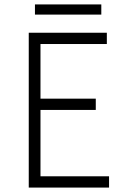

<svg xmlns="http://www.w3.org/2000/svg" viewBox="-20 -848 580 868"><path d="M110 -700H463V-649H163V-402H413V-351H163V-51H473V0H110ZM438 -782H138V-828H438Z"/></svg>

Font: Tilda Sans Light
Style: Regular
Weight: 300
Designer: ParaType Ltd
Foundry: ParaType Ltd
Version: Version 1.009